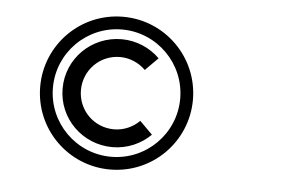

<svg xmlns="http://www.w3.org/2000/svg" viewBox="-39 -763 817 526"><g transform="rotate(5 370.0 -500.0)"><path d="M131.6 -500C131.6 -417.4 198.8 -351.6 281.4 -351.6C322 -351.6 359.8 -368.4 386.4 -395L351.4 -430C333.2 -411.8 308 -400.6 281.4 -400.6C225.4 -400.6 182 -445.4 182 -500C182 -554.6 225.4 -599.4 281.4 -599.4C308 -599.4 333.2 -588.2 351.4 -570L386.4 -605C359.8 -631.6 322 -648.4 281.4 -648.4C198.8 -648.4 131.6 -582.6 131.6 -500ZM70 -500C70 -383.8 163.8 -290 280 -290C396.2 -290 490 -383.8 490 -500C490 -616.2 396.2 -710 280 -710C163.8 -710 70 -616.2 70 -500ZM105 -500C105 -596.6 183.4 -675 280 -675C376.6 -675 455 -596.6 455 -500C455 -403.4 376.6 -325 280 -325C183.4 -325 105 -403.4 105 -500Z"/></g></svg>

Font: Abstante
Style: Regular
Weight: 500
Designer: Valerio Brotto (Silverblur_type)
Version: Version 1.000;Glyphs 3.1.2 (3151)